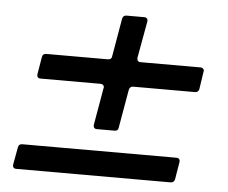

<svg xmlns="http://www.w3.org/2000/svg" viewBox="-45 -608 784 659"><g transform="rotate(5 347.5 -278.5)"><path d="M298 -160Q291 -160 288 -164Q285 -168 286 -174L308 -301L309 -305Q309 -310 305.5 -313Q302 -316 297 -316H90Q83 -316 80 -320Q77 -324 78 -330L88 -390Q90 -402 102 -402H314Q327 -402 328 -413L351 -546Q354 -557 365 -557H426Q433 -557 436 -553Q439 -549 438 -543L415 -416V-414Q415 -402 427 -402H634Q640 -402 643.5 -397.5Q647 -393 645 -387L636 -327Q633 -316 622 -316H409Q398 -316 395 -304L372 -172Q371 -160 358 -160ZM34 0Q27 0 24 -4Q21 -8 22 -14L33 -74Q35 -86 47 -86H578Q585 -86 588 -82Q591 -78 590 -72L580 -12Q577 0 566 0Z"/></g></svg>

Font: Open Sauce Two Medium Italic
Style: Regular
Weight: 500
Italic angle: -10°
Designer: Alfredo Marco Pradil
Foundry: Creative Sauce Fz LLC
Version: Version 1.477